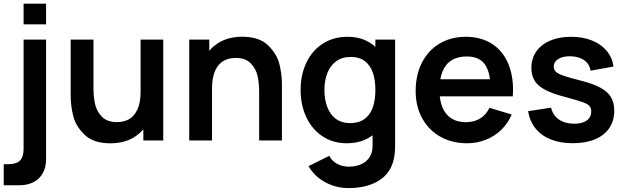

<svg xmlns="http://www.w3.org/2000/svg" viewBox="-30 -752 3349 1028"><path d="M-10 240V127H15.7Q58.6 127 77.5 107.1Q96.3 87.2 96.3 45.8V-540H216.7V100Q216.7 143.2 199.4 174.8Q182.1 206.4 149.5 223.2Q117 240 72.2 240ZM96.3 -621.8V-732.5H216.7V-621.8Z M560.8 15.3Q470.3 15.3 423.2 -30.3Q376 -75.8 362.2 -130.5Q348.5 -185.2 348.5 -238.5V-540H470.5V-279.8Q470.5 -233 479 -194.7Q487.4 -156.3 515.5 -127.2Q543.5 -98.2 596.7 -98.2Q631.3 -98.2 659.2 -112.8Q687 -127.3 704.9 -164Q722.8 -200.7 722.8 -262.5L794.3 -231.8Q794.3 -162.1 767.3 -106Q740.3 -49.8 687.7 -17.2Q635 15.3 560.8 15.3ZM737.5 0V-167.5H722.8V-540H844V0Z M1357.5 -260.2Q1357.5 -307 1349 -345.3Q1340.6 -383.7 1312.5 -412.8Q1284.5 -441.8 1231.3 -441.8Q1196.7 -441.8 1168.8 -427.2Q1141 -412.7 1123.1 -376Q1105.2 -339.3 1105.2 -277.5L1033.7 -308.2Q1033.7 -377.9 1060.7 -434Q1087.7 -490.2 1140.3 -522.8Q1193 -555.3 1267.2 -555.3Q1357.7 -555.3 1404.8 -509.8Q1452 -464.2 1465.8 -409.5Q1479.5 -354.8 1479.5 -301.5V0H1357.5ZM983.2 0V-540H1090.5V-372.5H1105.2V0Z M1836.3 255Q1768.8 255 1711 223.6Q1653.3 192.2 1621.8 137.5L1733 82.5Q1747.7 110.8 1775.8 125.5Q1803.8 140.3 1837.2 140.3Q1875.3 140.3 1904.4 127.1Q1933.5 113.9 1949.7 88.1Q1965.8 62.2 1965 24.2V-129.7H1979.8V-540H2085.5V25.8Q2085.5 70.5 2078 102.2Q2060.2 178.2 1995.9 216.6Q1931.6 255 1836.3 255ZM1826.2 15Q1752.9 15 1696.8 -22.2Q1640.7 -59.4 1610.1 -124.4Q1579.5 -189.4 1579.5 -270.2Q1579.5 -351.9 1610.5 -416.8Q1641.4 -481.8 1698.5 -518.4Q1755.6 -555 1830.7 -555Q1905.4 -555 1958.5 -518.1Q2011.7 -481.2 2038.8 -416.8Q2066 -352.3 2066 -270.2Q2066 -187.8 2038.5 -123.3Q2010.9 -58.8 1956.8 -21.9Q1902.8 15 1826.2 15ZM1844.5 -92.8Q1891.4 -92.8 1921.5 -114.8Q1951.7 -136.7 1965.8 -176.3Q1979.8 -215.9 1979.8 -270.2Q1979.8 -324.2 1966 -363.7Q1952.1 -403.2 1922.8 -425.2Q1893.5 -447.2 1848.7 -447.2Q1801.6 -447.2 1769.9 -423.9Q1738.2 -400.6 1722.6 -360.6Q1707 -320.7 1707 -270.2Q1707 -219.2 1722.1 -179.2Q1737.2 -139.2 1768 -116Q1798.9 -92.8 1844.5 -92.8Z M2470.8 15Q2389.8 15 2327.4 -20.3Q2265 -55.7 2230.2 -119.3Q2195.5 -182.9 2195.5 -264.2Q2195.5 -351.3 2229.4 -417.2Q2263.3 -483.2 2324.2 -519.1Q2385.2 -555 2464.2 -555Q2547 -555 2606.2 -516Q2665.4 -477.1 2693.8 -404.9Q2722.2 -332.8 2715.6 -236.3H2596V-280.3Q2595.7 -339.5 2582.1 -376.6Q2568.6 -413.7 2540.8 -431.7Q2512.9 -449.7 2469.2 -449.7Q2420.2 -449.7 2387.7 -429.2Q2355.1 -408.8 2339 -368.9Q2323 -329 2323 -270Q2323 -215.2 2339 -176.7Q2355.1 -138.2 2386.8 -118Q2418.6 -97.8 2464.2 -97.8Q2508.2 -97.8 2540.6 -117.6Q2573 -137.4 2590.5 -174.8L2709.7 -139Q2689.3 -90.9 2653.2 -56.2Q2617 -21.4 2570 -3.2Q2522.9 15 2470.8 15ZM2285 -236.3V-327.5H2656.7V-236.3Z M3036.2 14.8Q2969.8 14.8 2919.3 -5.3Q2868.8 -25.5 2837.7 -63.8Q2806.6 -102.2 2797.5 -156.7L2920.5 -175.5Q2926.6 -148.7 2943.3 -129.3Q2960.1 -110 2985.9 -99.8Q3011.8 -89.7 3044.7 -89.7Q3073.2 -89.7 3093.6 -97.5Q3114 -105.2 3124.8 -119.7Q3135.5 -134.1 3135.5 -154.2Q3135.5 -173.4 3126.4 -184.2Q3117.3 -194.9 3089.9 -204.9Q3062.4 -214.9 2998 -232.2Q2929.1 -249.9 2889.6 -270.7Q2850.1 -291.4 2832.6 -319.6Q2815.2 -347.8 2815.2 -389Q2815.2 -439 2841.5 -476.6Q2867.8 -514.2 2915.8 -534.6Q2963.8 -555 3027.7 -555Q3090 -555 3139 -535.5Q3188.1 -515.9 3218.2 -479.8Q3248.2 -443.7 3254.8 -395.7L3131.8 -373.5Q3128.7 -396.3 3115.5 -413Q3102.3 -429.8 3080.6 -439.3Q3058.8 -448.8 3029.7 -450.5Q3001.4 -451.8 2980 -445.3Q2958.6 -438.8 2946.8 -426Q2935 -413.1 2935 -395.2Q2935 -378.8 2945.8 -368Q2956.6 -357.3 2986.6 -346.8Q3016.7 -336.2 3082.5 -319.7Q3147.9 -302.8 3186.1 -281.7Q3224.3 -260.5 3241.6 -231.3Q3258.8 -202.2 3258.8 -159.7Q3258.8 -105.8 3232.2 -66.3Q3205.6 -26.8 3155.3 -6Q3105.1 14.8 3036.2 14.8Z"/></svg>

Font: Manrope
Style: Regular
Weight: 400
Designer: Mikhail Sharanda
Foundry: Mikhail Sharanda
Version: Version 4.503